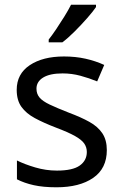

<svg xmlns="http://www.w3.org/2000/svg" viewBox="-20 -786 519 816"><path d="M434 -148Q434 -70 376 -30Q318 10 220 10Q164 10 123.5 1Q83 -8 52 -24V-104Q84 -88 129.5 -74.5Q175 -61 222 -61Q289 -61 319 -82.5Q349 -104 349 -140Q349 -160 338 -176Q327 -192 298.5 -208Q270 -224 217 -244Q165 -264 128 -284Q91 -304 71 -332Q51 -360 51 -404Q51 -472 106.5 -509Q162 -546 252 -546Q301 -546 343.5 -536.5Q386 -527 423 -510L393 -440Q359 -454 322 -464Q285 -474 246 -474Q192 -474 163.5 -456.5Q135 -439 135 -409Q135 -387 148 -371.5Q161 -356 191.5 -341.5Q222 -327 273 -307Q324 -288 360 -268Q396 -248 415 -219.5Q434 -191 434 -148ZM388 -756Q376 -738 351 -709.5Q326 -681 297.5 -652.5Q269 -624 245 -606H187V-618Q202 -637 219.5 -663Q237 -689 254 -716.5Q271 -744 282 -766H388Z"/></svg>

Font: Noto Serif Ottoman Siyaq
Style: Regular
Weight: 400
Designer: Sérgio Martins
Version: Version 1.005; ttfautohint (v1.8.4.7-5d5b)